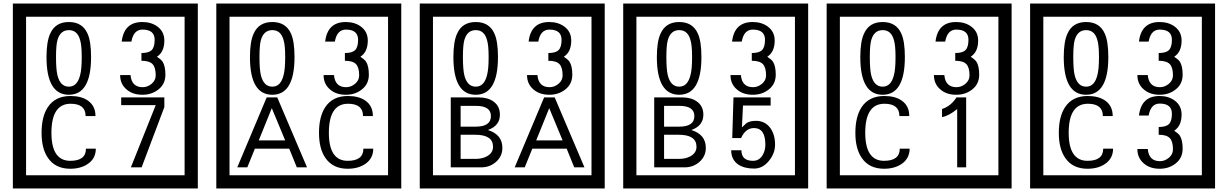

<svg xmlns="http://www.w3.org/2000/svg" viewBox="-20 -980 6970 1090"><path d="M1103 90H53V-960H1103ZM1028 15V-885H128V15ZM497 -656Q497 -442 371 -442Q244 -442 244 -656Q244 -744 265 -789Q294 -855 371 -855Q448 -855 477 -789Q497 -745 497 -656ZM444 -656Q444 -723 435 -752Q420 -809 371 -809Q322 -809 306 -752Q298 -723 298 -656Q298 -587 306 -553Q322 -488 371 -488Q419 -488 435 -554Q444 -587 444 -656ZM919 -556Q919 -504 880.5 -473Q842 -442 789 -442Q734 -442 700 -471Q662 -502 662 -554H721Q727 -485 790 -485Q818 -485 841 -504.5Q864 -524 864 -552Q864 -597 846 -616Q828 -635 783 -635V-679Q825 -679 841.5 -696Q858 -713 858 -754Q858 -812 789 -812Q738 -812 726 -744H671Q684 -855 788 -855Q839 -855 874 -829Q913 -800 913 -750Q913 -685 871 -658Q895 -642 903 -630Q919 -605 919 -556ZM524 -136Q524 -80 478 -49Q438 -22 379 -22Q294 -22 252 -84Q216 -136 216 -226Q216 -317 251 -371Q293 -435 380 -435Q442 -435 479 -409Q522 -379 522 -321H466Q466 -391 381 -391Q272 -391 272 -226Q272 -67 379 -67Q468 -67 468 -136ZM913 -372 784 -30H723L864 -383H668V-427H913Z M2258 90H1208V-960H2258ZM2183 15V-885H1283V15ZM1652 -656Q1652 -442 1526 -442Q1399 -442 1399 -656Q1399 -744 1420 -789Q1449 -855 1526 -855Q1603 -855 1632 -789Q1652 -745 1652 -656ZM1599 -656Q1599 -723 1590 -752Q1575 -809 1526 -809Q1477 -809 1461 -752Q1453 -723 1453 -656Q1453 -587 1461 -553Q1477 -488 1526 -488Q1574 -488 1590 -554Q1599 -587 1599 -656ZM2074 -556Q2074 -504 2035.5 -473Q1997 -442 1944 -442Q1889 -442 1855 -471Q1817 -502 1817 -554H1876Q1882 -485 1945 -485Q1973 -485 1996 -504.5Q2019 -524 2019 -552Q2019 -597 2001 -616Q1983 -635 1938 -635V-679Q1980 -679 1996.5 -696Q2013 -713 2013 -754Q2013 -812 1944 -812Q1893 -812 1881 -744H1826Q1839 -855 1943 -855Q1994 -855 2029 -829Q2068 -800 2068 -750Q2068 -685 2026 -658Q2050 -642 2058 -630Q2074 -605 2074 -556ZM1723 -30H1665L1622 -136H1427L1384 -30H1327L1494 -427H1554ZM1599 -183 1523 -366 1449 -183ZM2099 -136Q2099 -80 2053 -49Q2013 -22 1954 -22Q1869 -22 1827 -84Q1791 -136 1791 -226Q1791 -317 1826 -371Q1868 -435 1955 -435Q2017 -435 2054 -409Q2097 -379 2097 -321H2041Q2041 -391 1956 -391Q1847 -391 1847 -226Q1847 -67 1954 -67Q2043 -67 2043 -136Z M3413 90H2363V-960H3413ZM3338 15V-885H2438V15ZM2807 -656Q2807 -442 2681 -442Q2554 -442 2554 -656Q2554 -744 2575 -789Q2604 -855 2681 -855Q2758 -855 2787 -789Q2807 -745 2807 -656ZM2754 -656Q2754 -723 2745 -752Q2730 -809 2681 -809Q2632 -809 2616 -752Q2608 -723 2608 -656Q2608 -587 2616 -553Q2632 -488 2681 -488Q2729 -488 2745 -554Q2754 -587 2754 -656ZM3229 -556Q3229 -504 3190.5 -473Q3152 -442 3099 -442Q3044 -442 3010 -471Q2972 -502 2972 -554H3031Q3037 -485 3100 -485Q3128 -485 3151 -504.5Q3174 -524 3174 -552Q3174 -597 3156 -616Q3138 -635 3093 -635V-679Q3135 -679 3151.5 -696Q3168 -713 3168 -754Q3168 -812 3099 -812Q3048 -812 3036 -744H2981Q2994 -855 3098 -855Q3149 -855 3184 -829Q3223 -800 3223 -750Q3223 -685 3181 -658Q3205 -642 3213 -630Q3229 -605 3229 -556ZM2832 -141Q2832 -93 2796.5 -61.5Q2761 -30 2713 -30H2539V-427H2698Q2749 -427 2781 -404Q2818 -378 2818 -329Q2818 -266 2750 -242Q2832 -216 2832 -141ZM2767 -321Q2767 -379 2682 -379H2595V-261H2681Q2767 -261 2767 -321ZM2779 -147Q2779 -215 2678 -215H2595V-78H2681Q2718 -78 2745 -93Q2779 -112 2779 -147ZM3298 -30H3240L3197 -136H3002L2959 -30H2902L3069 -427H3129ZM3174 -183 3098 -366 3024 -183Z M4568 90H3518V-960H4568ZM4493 15V-885H3593V15ZM3962 -656Q3962 -442 3836 -442Q3709 -442 3709 -656Q3709 -744 3730 -789Q3759 -855 3836 -855Q3913 -855 3942 -789Q3962 -745 3962 -656ZM3909 -656Q3909 -723 3900 -752Q3885 -809 3836 -809Q3787 -809 3771 -752Q3763 -723 3763 -656Q3763 -587 3771 -553Q3787 -488 3836 -488Q3884 -488 3900 -554Q3909 -587 3909 -656ZM4384 -556Q4384 -504 4345.5 -473Q4307 -442 4254 -442Q4199 -442 4165 -471Q4127 -502 4127 -554H4186Q4192 -485 4255 -485Q4283 -485 4306 -504.5Q4329 -524 4329 -552Q4329 -597 4311 -616Q4293 -635 4248 -635V-679Q4290 -679 4306.5 -696Q4323 -713 4323 -754Q4323 -812 4254 -812Q4203 -812 4191 -744H4136Q4149 -855 4253 -855Q4304 -855 4339 -829Q4378 -800 4378 -750Q4378 -685 4336 -658Q4360 -642 4368 -630Q4384 -605 4384 -556ZM3987 -141Q3987 -93 3951.5 -61.5Q3916 -30 3868 -30H3694V-427H3853Q3904 -427 3936 -404Q3973 -378 3973 -329Q3973 -266 3905 -242Q3987 -216 3987 -141ZM3922 -321Q3922 -379 3837 -379H3750V-261H3836Q3922 -261 3922 -321ZM3934 -147Q3934 -215 3833 -215H3750V-78H3836Q3873 -78 3900 -93Q3934 -112 3934 -147ZM4380 -160Q4381 -111 4345.5 -67Q4310 -23 4261 -23Q4206 -23 4171 -46Q4131 -74 4131 -127H4189Q4189 -67 4255 -67Q4289 -67 4308 -97Q4325 -124 4325 -159Q4325 -253 4260 -253Q4213 -253 4187 -196H4137L4144 -427H4355V-381H4198L4192 -257Q4205 -269 4218 -281Q4237 -294 4272 -294Q4324 -294 4354 -252Q4380 -215 4380 -160Z M5723 90H4673V-960H5723ZM5648 15V-885H4748V15ZM5117 -656Q5117 -442 4991 -442Q4864 -442 4864 -656Q4864 -744 4885 -789Q4914 -855 4991 -855Q5068 -855 5097 -789Q5117 -745 5117 -656ZM5064 -656Q5064 -723 5055 -752Q5040 -809 4991 -809Q4942 -809 4926 -752Q4918 -723 4918 -656Q4918 -587 4926 -553Q4942 -488 4991 -488Q5039 -488 5055 -554Q5064 -587 5064 -656ZM5539 -556Q5539 -504 5500.5 -473Q5462 -442 5409 -442Q5354 -442 5320 -471Q5282 -502 5282 -554H5341Q5347 -485 5410 -485Q5438 -485 5461 -504.5Q5484 -524 5484 -552Q5484 -597 5466 -616Q5448 -635 5403 -635V-679Q5445 -679 5461.5 -696Q5478 -713 5478 -754Q5478 -812 5409 -812Q5358 -812 5346 -744H5291Q5304 -855 5408 -855Q5459 -855 5494 -829Q5533 -800 5533 -750Q5533 -685 5491 -658Q5515 -642 5523 -630Q5539 -605 5539 -556ZM5144 -136Q5144 -80 5098 -49Q5058 -22 4999 -22Q4914 -22 4872 -84Q4836 -136 4836 -226Q4836 -317 4871 -371Q4913 -435 5000 -435Q5062 -435 5099 -409Q5142 -379 5142 -321H5086Q5086 -391 5001 -391Q4892 -391 4892 -226Q4892 -67 4999 -67Q5088 -67 5088 -136ZM5465 -30H5414V-361Q5368 -323 5328 -315V-361Q5379 -378 5410 -427H5465Z M6878 90H5828V-960H6878ZM6803 15V-885H5903V15ZM6272 -656Q6272 -442 6146 -442Q6019 -442 6019 -656Q6019 -744 6040 -789Q6069 -855 6146 -855Q6223 -855 6252 -789Q6272 -745 6272 -656ZM6219 -656Q6219 -723 6210 -752Q6195 -809 6146 -809Q6097 -809 6081 -752Q6073 -723 6073 -656Q6073 -587 6081 -553Q6097 -488 6146 -488Q6194 -488 6210 -554Q6219 -587 6219 -656ZM6694 -556Q6694 -504 6655.5 -473Q6617 -442 6564 -442Q6509 -442 6475 -471Q6437 -502 6437 -554H6496Q6502 -485 6565 -485Q6593 -485 6616 -504.5Q6639 -524 6639 -552Q6639 -597 6621 -616Q6603 -635 6558 -635V-679Q6600 -679 6616.5 -696Q6633 -713 6633 -754Q6633 -812 6564 -812Q6513 -812 6501 -744H6446Q6459 -855 6563 -855Q6614 -855 6649 -829Q6688 -800 6688 -750Q6688 -685 6646 -658Q6670 -642 6678 -630Q6694 -605 6694 -556ZM6299 -136Q6299 -80 6253 -49Q6213 -22 6154 -22Q6069 -22 6027 -84Q5991 -136 5991 -226Q5991 -317 6026 -371Q6068 -435 6155 -435Q6217 -435 6254 -409Q6297 -379 6297 -321H6241Q6241 -391 6156 -391Q6047 -391 6047 -226Q6047 -67 6154 -67Q6243 -67 6243 -136ZM6694 -136Q6694 -84 6655.5 -53Q6617 -22 6564 -22Q6509 -22 6475 -51Q6437 -82 6437 -134H6496Q6502 -65 6565 -65Q6593 -65 6616 -84.5Q6639 -104 6639 -132Q6639 -177 6621 -196Q6603 -215 6558 -215V-259Q6600 -259 6616.5 -276Q6633 -293 6633 -334Q6633 -392 6564 -392Q6513 -392 6501 -324H6446Q6459 -435 6563 -435Q6614 -435 6649 -409Q6688 -380 6688 -330Q6688 -265 6646 -238Q6670 -222 6678 -210Q6694 -185 6694 -136Z"/></svg>

Font: Unicode BMP Fallback SIL
Style: Regular
Weight: 400
Foundry: NRSI, SIL International
Version: Version 5.1 Based on Unicode 5.1